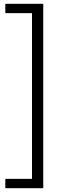

<svg xmlns="http://www.w3.org/2000/svg" viewBox="-20 -803 347 1008"><path d="M8 185V136H148V-734H8V-783H207V185Z"/></svg>

Font: Ubuntu Sans Light
Style: Regular
Weight: 300
Designer: Dalton Maag Ltd
Foundry: Dalton Maag Ltd
Version: Version 1.006; ttfautohint (v1.8.4.7-5d5b)